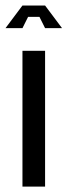

<svg xmlns="http://www.w3.org/2000/svg" viewBox="-41 -687 248 707"><path d="M125 0H41.7V-500H125ZM125 -666.7 187.5 -583.3H125L104.2 -625H62.5L41.7 -583.3H-20.8L41.7 -666.7Z"/></svg>

Font: Yulong
Style: Regular
Weight: 400
Designer: GGBotNet
Foundry: f0n7.com
Version: 1.00